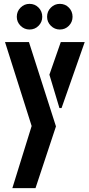

<svg xmlns="http://www.w3.org/2000/svg" viewBox="-20 -778 462 995"><path d="M290 -625Q263 -625 243.5 -644.5Q224 -664 224 -691Q224 -719 243.5 -738.5Q263 -758 290 -758Q318 -758 337 -738.5Q356 -719 356 -691Q356 -664 337 -644.5Q318 -625 290 -625ZM133 -625Q106 -625 86.5 -644.5Q67 -664 67 -691Q67 -719 86.5 -738.5Q106 -758 133 -758Q161 -758 180 -738.5Q199 -719 199 -691Q199 -664 180 -644.5Q161 -625 133 -625ZM44 197 144 -125 6 -560H130L270 -123L164 197ZM288 -218 236 -391 295 -560H419L299 -218Z"/></svg>

Font: Stick No Bills
Style: Bold
Weight: 700
Version: Version 2.000